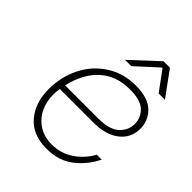

<svg xmlns="http://www.w3.org/2000/svg" viewBox="-205 -848 973 973"><g transform="rotate(45 281.5 -361.5)"><path d="M87 -217Q87 -305 124 -379Q161 -453 229.5 -497.5Q298 -542 387 -542Q475 -542 516.5 -501.5Q558 -461 558 -403Q558 -337 507 -297Q456 -257 367 -257H127L126 -250Q123 -232 123 -214Q123 -164 143 -122Q163 -80 202.5 -54.5Q242 -29 297 -29Q360 -29 411.5 -63Q463 -97 495 -154H530Q496 -85 437.5 -40Q379 5 293 5Q193 5 140 -57Q87 -119 87 -217ZM372 -289Q449 -289 485 -321.5Q521 -354 521 -401Q521 -443 489.5 -475Q458 -507 380 -507Q280 -507 217.5 -448.5Q155 -390 133 -289ZM399 -728H445L542 -595H497L420 -700H416L301 -595H256Z"/></g></svg>

Font: Be Vietnam Thin
Style: Italic
Weight: 250
Italic angle: -9°
Designer: Gabriel Lam
Foundry: TypeRant
Version: Version 3.000